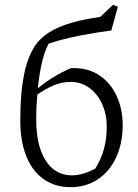

<svg xmlns="http://www.w3.org/2000/svg" viewBox="-20 -767 573 795"><path d="M272 8Q208 8 161 -25Q114 -58 89 -120Q64 -182 64 -267Q64 -329 68.5 -380Q73 -431 85 -483Q98 -533 120 -569.5Q142 -606 181 -631.5Q220 -657 282.5 -674.5Q345 -692 440 -703L441 -641Q369 -631 317.5 -621Q266 -611 227.5 -600.5Q189 -590 156 -576L188 -597Q170 -571 156.5 -519.5Q143 -468 136 -395V-386Q133 -361 131.5 -334Q130 -307 130 -275Q130 -196 149 -144Q168 -92 201 -66.5Q234 -41 278 -41Q303 -41 329.5 -49.5Q356 -58 385 -75L371 -63Q399 -107 410.5 -150.5Q422 -194 422 -242Q422 -294 403 -336Q384 -378 350 -403Q316 -428 272 -428Q237 -428 202 -413.5Q167 -399 124 -368L123 -390Q159 -421 196.5 -444.5Q234 -468 274 -485Q277 -485 280 -485Q283 -485 286 -485Q349 -485 394.5 -453Q440 -421 464 -367.5Q488 -314 488 -250Q488 -174 461 -115.5Q434 -57 385 -24.5Q336 8 272 8ZM441 -641 361 -665 448 -747 468 -739Z"/></svg>

Font: Piazzolla 24pt Light
Style: Regular
Weight: 300
Designer: Juan Pablo del Peral
Foundry: Huerta Tipografica
Version: Version 2.005